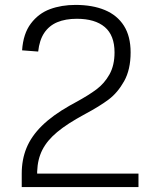

<svg xmlns="http://www.w3.org/2000/svg" viewBox="-20 -762 660 782"><path d="M512 -548.5Q512 -478.5 485.5 -431.2Q459 -384 422.2 -356.5Q385.5 -329 327.5 -298Q321 -294.5 314 -290.5Q302.5 -284 291 -277.5Q228.5 -241 193.5 -206.5Q158.5 -172 143.8 -131.5Q129 -91 131.5 -36.5L111 -55H544V0H68.5V-55Q68.5 -112 88 -159.5Q107.5 -207 150.5 -249.5Q193.5 -292 264 -332Q268 -334 270 -335.2Q272 -336.5 276 -338.5Q282.5 -342 288.5 -345.5Q341 -374 373.2 -398.2Q405.5 -422.5 426 -459.2Q446.5 -496 446.5 -548.5Q446.5 -618 406.8 -651.8Q367 -685.5 293 -685.5Q246.5 -685.5 213.2 -671.5Q180 -657.5 160.2 -628Q140.5 -598.5 135.5 -552L70 -557Q74.5 -625 105.8 -666.2Q137 -707.5 183.8 -724.8Q230.5 -742 287.5 -742Q357 -742 407.2 -721Q457.5 -700 484.8 -657Q512 -614 512 -548.5Z"/></svg>

Font: Monaspace Neon Var
Style: Regular
Weight: 400
Designer: Riley Cran and the Lettermatic Team
Version: Version 1.000 (Monaspace Neon Var)